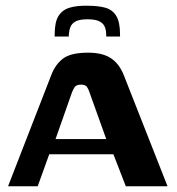

<svg xmlns="http://www.w3.org/2000/svg" viewBox="-20 -647 616 667"><path d="M8 0 158 -386Q172 -423 199 -443.5Q226 -464 286 -464Q336 -464 365 -445Q394 -426 410 -386L562 0H417L374 -111H151L111 0ZM173 -164H349L291 -326Q288 -336 282.5 -344.5Q277 -353 262 -353Q245 -353 239.5 -344.5Q234 -336 230 -326ZM170 -520V-527Q170 -571 183.5 -592Q197 -613 222.5 -620.5Q248 -628 285 -627Q322 -627 346.5 -620Q371 -613 384 -591.5Q397 -570 397 -527V-520H349V-526Q349 -540 344.5 -552.5Q340 -565 326 -572.5Q312 -580 284 -580Q256 -580 242.5 -572.5Q229 -565 224.5 -553Q220 -541 219 -526V-520Z"/></svg>

Font: Genos Thin SemiBold
Style: Regular
Weight: 600
Version: Version 1.010